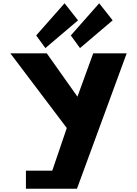

<svg xmlns="http://www.w3.org/2000/svg" viewBox="-20 -1150 835 1170"><path d="M138 0H449L752 -825H548L452 -561L265 -825H43L387 -370L298.5 -110H138ZM411.5 -934 467.5 -857 666.5 -1026 584.5 -1130ZM200.5 -934 256.5 -857 455.5 -1026 373.5 -1130Z"/></svg>

Font: Sztylet
Style: Bd
Weight: 700
Foundry: Cannot Into Space Fonts, PlusOne Fonts
Version: Version 0.12